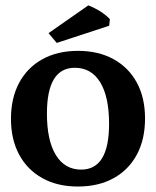

<svg xmlns="http://www.w3.org/2000/svg" viewBox="-20 -680 576 709"><path d="M267.6 8.8Q192.4 8.8 136.7 -22Q81.1 -52.7 50.8 -108.9Q20.5 -165 20.5 -241.2Q20.5 -317.9 50.8 -374.3Q81.1 -430.7 136.7 -461.4Q192.4 -492.2 268.1 -492.2Q343.8 -492.2 399.4 -461.4Q455.1 -430.7 485.4 -374.8Q515.6 -318.8 515.6 -242.2Q515.6 -165.5 485.4 -109.1Q455.1 -52.7 399.4 -22Q343.8 8.8 267.6 8.8ZM279.8 -53.7Q382.8 -53.7 382.8 -222.7Q382.8 -322.3 350.1 -376Q317.4 -429.7 256.3 -429.7Q153.3 -429.7 153.3 -260.7Q153.3 -161.1 186.3 -107.4Q219.2 -53.7 279.8 -53.7ZM189.5 -521.5 159.2 -557.6 306.2 -660.2Q356.4 -640.1 385.7 -609.4L383.3 -585Z"/></svg>

Font: Markazi Text
Style: Bold
Weight: 700
Designer: Borna Izadpanah (Arabic designer), Fiona Ross (Arabic design director) and Florian Runge (Latin designer)
Foundry: Borna Izadpanah and Florian Runge
Version: Version 1.001; ttfautohint (v1.8.3)